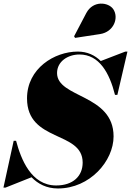

<svg xmlns="http://www.w3.org/2000/svg" viewBox="-50 -1052 742 1087"><path d="M516 -859C595.5 -871 624 -952.5 591 -1000.5C564 -1039.5 477.5 -1051.5 438.5 -978L369.5 -846.5L375 -837.5ZM-18.5 10 128.5 -48.5C165.5 -10.5 214 15 278 15C459 15 593 -140.5 593 -280C593 -520 273 -496.5 273 -638.5C273 -704 334 -743.5 400 -743.5C512 -743.5 570 -638.5 601 -515H614.5L671.5 -760H659.5L520.5 -706.5C486.5 -740 443.5 -760 390 -760C259 -760 103 -665 103 -495C103 -245 418 -313 418 -131.5C418 -55.5 364 -2 268 -2C125.5 -2 68.5 -152.5 41 -255H27.5L-30.5 10Z"/></svg>

Font: Bodoni* 16pt Fatface
Style: Italic
Weight: 900
Italic angle: -13°
Version: Version 2.3